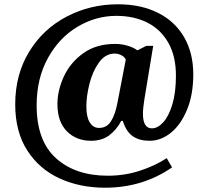

<svg xmlns="http://www.w3.org/2000/svg" viewBox="-20 -734 961 896"><path d="M51 -247Q51 -386 116 -492.5Q181 -599 291 -656.5Q401 -714 530 -714Q638 -714 717.5 -674Q797 -634 839.5 -560Q882 -486 882 -387Q882 -293 853 -222.5Q824 -152 777.5 -114.5Q731 -77 678 -77Q631 -77 600 -98Q569 -119 553 -170H546Q523 -127 489 -102Q455 -77 405 -77Q336 -77 292 -121.5Q248 -166 248 -248Q248 -312 278 -377Q308 -442 368.5 -485.5Q429 -529 517 -529Q549 -529 577.5 -520Q606 -511 621 -499L663 -520H695L654 -272Q651 -254 649 -235Q647 -216 647 -204Q647 -135 689 -135Q716 -135 742 -163.5Q768 -192 784.5 -247.5Q801 -303 801 -381Q801 -472 765.5 -534.5Q730 -597 667.5 -628.5Q605 -660 523 -660Q427 -660 341.5 -609Q256 -558 203.5 -463Q151 -368 151 -242Q151 -77 241.5 4.5Q332 86 483 86Q562 86 633.5 62.5Q705 39 758 4L783 47Q646 142 470 142Q354 142 259 99Q164 56 107.5 -31.5Q51 -119 51 -247ZM527 -249 567 -456Q561 -469 546 -476.5Q531 -484 515 -484Q472 -484 442 -442.5Q412 -401 397.5 -343Q383 -285 383 -237Q383 -188 399 -162.5Q415 -137 442 -137Q478 -137 497.5 -167.5Q517 -198 527 -249Z"/></svg>

Font: Noto Serif ExtraBold
Style: Regular
Weight: 800
Designer: Monotype Design Team
Foundry: Monotype Imaging Inc.
Version: Version 1.001